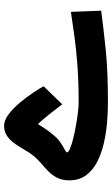

<svg xmlns="http://www.w3.org/2000/svg" viewBox="179 -738 558 957"><g transform="rotate(-90 458.5 -259.0)"><path d="M425.8 -146.5Q531.2 -146.5 612.1 -152.6Q692.9 -158.7 757.3 -167.7Q821.8 -176.8 878.4 -185.1L884.3 -34.2Q806.2 -23.9 697 -12.2Q587.9 -0.5 426.8 -0.5Q378.4 -0.5 325 -5.1Q271.5 -9.8 220.5 -21.7Q169.4 -33.7 128.4 -55.4Q87.4 -77.1 63 -110.8Q38.6 -144.5 38.6 -192.9Q38.6 -228.5 51.5 -253.7Q64.5 -278.8 84.2 -298.1Q104 -317.4 125.5 -335.4Q147 -353.5 163.6 -375Q178.2 -393.6 191.9 -418Q205.6 -442.4 221.9 -465.3Q238.3 -488.3 259.8 -503.2Q281.2 -518.1 310.5 -518.1Q338.4 -518.1 368.7 -494.9Q398.9 -471.7 426.8 -438.2Q454.6 -404.8 476.1 -372.3Q497.6 -339.8 507.8 -321.3L417.5 -228.5Q395 -258.8 369.6 -290.5Q344.2 -322.3 319.3 -349.6Q304.2 -325.7 292 -307.6Q279.8 -289.6 260.7 -267.6Q244.1 -248 224.9 -235.6Q205.6 -223.1 191.9 -216.1Q178.2 -209 178.2 -205.1Q178.2 -197.3 197.5 -189.2Q216.8 -181.2 247.3 -173.6Q277.8 -166 312 -159.9Q346.2 -153.8 376.7 -150.1Q407.2 -146.5 425.8 -146.5Z"/></g></svg>

Font: Vazirmatn UI Black
Style: Regular
Weight: 900
Designer: Saber Rastikerdar
Foundry: Saber Rastikerdar
Version: Version 33.003